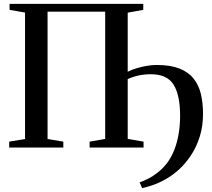

<svg xmlns="http://www.w3.org/2000/svg" viewBox="-20 -763 1096 993"><path d="M29.5 -743H721V-712L640.5 -697.5V-44.5L722.5 -30.5V0H443.5V-30.5L524 -44.5V-702.5H226V-44L307.5 -30.5V0H27.5V-30.5L109.5 -44V-698L29.5 -712ZM715 210 702 180Q721 174 746.2 161.2Q771.5 148.5 797 128.2Q822.5 108 843.5 81Q866.5 50.5 881.5 12Q896.5 -26.5 904 -71.2Q911.5 -116 911.5 -164Q911.5 -270.5 878 -324.8Q844.5 -379 760.5 -379Q726.5 -379 697.5 -372.8Q668.5 -366.5 640.5 -354L634 -374.5L640.5 -392Q662.5 -403 688.8 -410.8Q715 -418.5 741.5 -422.8Q768 -427 789.5 -427Q860 -427 906.8 -409Q953.5 -391 980.5 -357.5Q1007.5 -324 1018.8 -277.5Q1030 -231 1030 -174Q1030 -111 1013.5 -57.8Q997 -4.5 969.2 38Q941.5 80.5 907.5 112Q873 143.5 838 163.2Q803 183 771.5 193.8Q740 204.5 715 210Z"/></svg>

Font: Merriweather 96pt Medium
Style: Regular
Weight: 500
Version: Version 2.100